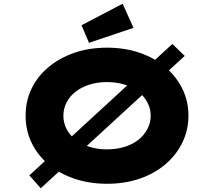

<svg xmlns="http://www.w3.org/2000/svg" viewBox="-20 -973 1151 1027"><path d="M198 34 137 -35 902 -738 968 -674ZM553 10Q457 10 377 -17.5Q297 -45 239 -94Q181 -143 149 -209.5Q117 -276 117 -354Q117 -433 149 -499Q181 -565 239.5 -614Q298 -663 377.5 -690.5Q457 -718 552 -718Q648 -718 727.5 -690.5Q807 -663 865 -613.5Q923 -564 955.5 -498Q988 -432 988 -355Q988 -277 955.5 -210.5Q923 -144 865 -94.5Q807 -45 727.5 -17.5Q648 10 553 10ZM552 -174Q603 -174 646.5 -187.5Q690 -201 720.5 -225.5Q751 -250 768.5 -283Q786 -316 786 -354Q786 -392 768.5 -425Q751 -458 720.5 -482.5Q690 -507 646.5 -520.5Q603 -534 552 -534Q502 -534 459 -520.5Q416 -507 384.5 -482.5Q353 -458 336 -425Q319 -392 319 -354Q319 -316 336 -283Q353 -250 384.5 -225.5Q416 -201 459 -187.5Q502 -174 552 -174ZM456 -744 416 -838 636 -953 694 -824Z"/></svg>

Font: Lexend Tera ExtraBold
Style: Regular
Weight: 800
Designer: Bonnie Shaver-Troup, Thomas Jockin
Foundry: Lexend
Version: Version 1.007